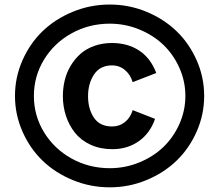

<svg xmlns="http://www.w3.org/2000/svg" viewBox="-20 -802 957 838"><path d="M459 15.6Q374.5 15.6 297.9 -15.9Q221.2 -47.4 166 -100.6Q110.8 -153.8 78.1 -227.8Q45.4 -301.8 45.4 -383.3Q45.4 -464.8 78.1 -538.8Q110.8 -612.8 166 -666Q221.2 -719.2 297.9 -750.7Q374.5 -782.2 459 -782.2Q543 -782.2 619.1 -750.7Q695.3 -719.2 750.5 -666Q805.7 -612.8 838.4 -538.8Q871.1 -464.8 871.1 -383.3Q871.1 -301.8 838.4 -227.8Q805.7 -153.8 750.5 -100.6Q695.3 -47.4 619.1 -15.9Q543 15.6 459 15.6ZM459 -67.9Q525.9 -67.9 587.2 -92.8Q648.4 -117.7 692.6 -159.9Q736.8 -202.1 762.9 -260.7Q789.1 -319.3 789.1 -383.3Q789.1 -447.3 762.9 -505.9Q736.8 -564.5 692.6 -606.7Q648.4 -648.9 587.2 -673.8Q525.9 -698.7 459 -698.7Q368.7 -698.7 292.5 -656.5Q216.3 -614.3 172.1 -541.7Q127.9 -469.2 127.9 -383.3Q127.9 -297.4 172.1 -224.9Q216.3 -152.3 292.5 -110.1Q368.7 -67.9 459 -67.9ZM470.2 -150.9Q417.5 -150.9 375.2 -170.4Q333 -189.9 307.1 -222.7Q281.2 -255.4 267.8 -296.4Q254.4 -337.4 254.4 -382.3Q254.4 -418 262.5 -451.4Q270.5 -484.9 288.1 -514.4Q305.7 -543.9 330.3 -566.2Q355 -588.4 390.6 -601.3Q426.3 -614.3 468.8 -614.3Q537.1 -614.3 587.2 -581.5Q637.2 -548.8 662.1 -483.4L559.1 -443.4Q549.8 -475.6 525.6 -496.1Q501.5 -516.6 468.8 -516.6Q417 -516.6 390.6 -477.1Q364.3 -437.5 364.3 -382.3Q364.3 -326.2 390.1 -288.1Q416 -250 468.8 -250Q501.5 -250 525.6 -269.5Q549.8 -289.1 559.1 -321.3L656.7 -283.2Q635.3 -220.7 585.9 -185.8Q536.6 -150.9 470.2 -150.9Z"/></svg>

Font: Acari Sans Neue Black
Style: Regular
Weight: 900
Designer: Alfredo Marco Pradil
Foundry: Alfredo Marco Pradil
Version: Version 1.045;June 16, 2019;FontCreator 11.5.0.2425 64-bit; 